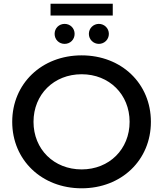

<svg xmlns="http://www.w3.org/2000/svg" viewBox="-20 -1008 881 1037"><path d="M421 9C636 9 795 -143 795 -350C795 -557 636 -709 421 -709C205 -709 46 -556 46 -350C46 -144 205 9 421 9ZM421 -93C271 -93 161 -202 161 -350C161 -498 271 -607 421 -607C570 -607 680 -498 680 -350C680 -202 570 -93 421 -93ZM514 -771C543 -771 568 -794 568 -825C568 -856 543 -879 514 -879C485 -879 460 -856 460 -825C460 -794 485 -771 514 -771ZM329 -771C359 -771 383 -794 383 -825C383 -856 359 -879 329 -879C299 -879 275 -856 275 -825C275 -794 299 -771 329 -771ZM589 -924V-988H253V-924Z"/></svg>

Font: Montserrat-Alt1 SemBd
Style: Regular
Weight: 600
Designer: Differentunic
Foundry: Differentunic
Version: Version 7.222